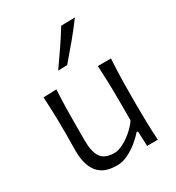

<svg xmlns="http://www.w3.org/2000/svg" viewBox="-194 -930 970 1058"><g transform="rotate(-30 291.0 -400.5)"><path d="M240.5 11Q274.6 11 309.2 -5.8Q343.8 -22.7 373.7 -47Q403.6 -71.3 422.8 -94.2H431.8L436 0H504Q500.3 -57.6 499 -111.1Q497.6 -164.6 497.6 -228.7V-282.8Q497.6 -327.4 498.3 -366Q499 -404.5 500.4 -441.5Q501.8 -478.4 504.2 -516.8H420.8Q423.8 -459.2 425.4 -405.5Q427 -351.7 427 -289.7V-167.3Q405.2 -136.2 375.3 -110.9Q345.4 -85.7 315.3 -70.8Q285.2 -56 262.2 -56Q200 -56 176.4 -91.1Q152.9 -126.3 152.9 -195V-289.7Q152.9 -351.7 154 -406.9Q155.2 -462.1 158.6 -519.7L75.2 -516.8Q77.6 -478.4 79 -441.5Q80.4 -404.5 81.1 -366Q81.8 -327.4 81.8 -282.8Q81.8 -258.8 81.2 -233.4Q80.6 -208 80.6 -174.2Q80.6 -84 118.5 -36.5Q156.4 11 240.5 11ZM218.8 -604.3 277 -605.9Q321.1 -656.9 363.6 -708Q406.1 -759.2 445.2 -812.1L356.8 -810.1Q325.2 -758.4 290.3 -707.2Q255.5 -656.1 218.8 -604.3Z"/></g></svg>

Font: Pinar-VF-FD
Style: Regular
Weight: 300
Designer: Amin Abedi
Version: Version 3.0